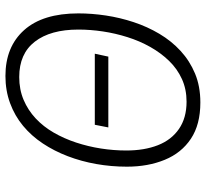

<svg xmlns="http://www.w3.org/2000/svg" viewBox="-46 -720 775 724"><g transform="rotate(-90 342.0 -357.5)"><path d="M318 10Q235 10 181.5 -25.5Q128 -61 102 -124Q76 -187 76 -267Q76 -326 86 -382.5Q96 -439 115.5 -490Q135 -541 163.5 -584Q192 -627 230 -658.5Q268 -690 315.5 -707.5Q363 -725 418 -725Q528 -725 591 -654.5Q654 -584 654 -450Q654 -399 646 -346Q638 -293 621 -241.5Q604 -190 577 -144.5Q550 -99 512.5 -64.5Q475 -30 427 -10Q379 10 318 10ZM321 -42Q368 -42 406.5 -59.5Q445 -77 475 -108Q505 -139 527.5 -179Q550 -219 564.5 -265Q579 -311 586 -358Q593 -405 593 -450Q593 -555 547.5 -614Q502 -673 414 -673Q367 -673 328 -656.5Q289 -640 258 -611Q227 -582 204.5 -543Q182 -504 167 -458.5Q152 -413 144.5 -365Q137 -317 137 -269Q137 -201 157 -150Q177 -99 218.5 -70.5Q260 -42 321 -42ZM224 -337 234 -388H502L491 -337Z"/></g></svg>

Font: Noto Sans Display Light
Style: Italic
Weight: 300
Italic angle: -12°
Designer: Monotype Design Team
Foundry: Monotype Imaging Inc.
Version: Version 2.003